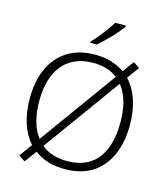

<svg xmlns="http://www.w3.org/2000/svg" viewBox="-138 -1055 1043 1191"><g transform="rotate(15 384.0 -460.0)"><path d="M521 -948.2H453.1C427.7 -905.8 372.6 -833 335.9 -797.4V-788.1H376C425.3 -827.6 491.7 -898.9 521 -939.9ZM705.1 -357.9C705.1 -478.5 672.4 -573.7 611.8 -638.2L668 -714.8L627.9 -743.2L575.2 -669.9C524.4 -704.6 461.4 -725.1 387.2 -725.1C315.4 -725.1 255.9 -709.5 207.5 -678.7C110.8 -616.2 62 -503.9 62 -358.9C62 -243.2 92.3 -147 150.9 -82L90.8 1L131.8 27.8L189 -49.8C239.3 -10.3 304.2 9.8 383.8 9.8C454.6 9.8 514.2 -5.9 561.5 -36.6C656.7 -98.6 705.1 -212.9 705.1 -357.9ZM123 -358.9C123 -546.9 208 -672.9 387.2 -672.9C449.7 -672.9 501.5 -656.7 543 -625L186 -130.9C143.1 -187 123 -264.6 123 -358.9ZM644 -357.9C644 -294.9 634.8 -239.3 616.7 -191.9C579.6 -96.2 504.4 -42 383.8 -42C315.9 -42 259.8 -61.5 220.2 -95.2L578.1 -589.8C622.1 -535.6 644 -458.5 644 -357.9Z"/></g></svg>

Font: Noto Reveo Sans
Style: Regular
Weight: 300
Designer: Monotype Design Team
Foundry: Monotype Imaging Inc.
Version: Version 2.007